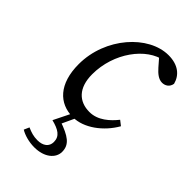

<svg xmlns="http://www.w3.org/2000/svg" viewBox="-221 -558 861 861"><g transform="rotate(45 209.5 -128.0)"><path d="M203.5 13.1C272.5 13.1 344.8 -40.6 384.9 -110.8L361.8 -128.9C334.5 -94.6 293.3 -55.9 239.6 -55.9C173.7 -55.9 128.7 -97.7 128.7 -184.5C128.7 -320.6 217.7 -440.5 314.9 -456.2L272.7 -467.1L317.7 -415.4C335.7 -395.2 354.7 -379 377 -379C395.5 -379 414.8 -389.4 418.7 -413.8C407.6 -457.2 372.2 -487.3 310.9 -487.3C184.8 -487.3 53.9 -343.1 53.9 -174C53.9 -49.2 116.1 13.1 203.5 13.1ZM148.4 87.1C195.3 99 222.3 115 222.3 151.8C222.3 181.6 199.3 198.6 164.4 198.6C139.6 198.6 120.6 192.6 98.6 182.7L87.4 208C108.4 221 142.4 231 176.5 231C240.8 231 279.8 196.9 279.8 156.8C279.8 109.8 245.9 88.7 177.6 64.7L179.9 85.8L219.8 0H191.5L148.4 87.1Z"/></g></svg>

Font: Source Serif Variable
Style: Italic
Weight: 389
Italic angle: -12°
Designer: Frank Grießhammer
Foundry: Adobe Systems Incorporated
Version: Version 3.001;hotconv 1.0.111;makeotfexe 2.5.65597